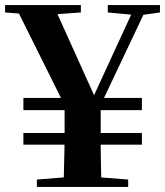

<svg xmlns="http://www.w3.org/2000/svg" viewBox="-25 -735 649 755"><path d="M348 -274 253 -273 33 -715H185L356 -336H334L341 -352L508 -715H557ZM128 -676 -5 -686V-715H293V-686L155 -676ZM272 -41H326L479 -29V0H120V-29ZM229 -207V-334H371V-207Q371 -176 371 -148.5Q371 -121 372 -87Q373 -53 374 0H225Q226 -53 227 -87Q228 -121 228.5 -148.5Q229 -176 229 -207ZM507 -676 399 -686V-715H604V-686L533 -676ZM67 -166V-212H533V-166ZM67 -302V-350H533V-302Z"/></svg>

Font: Noto Serif TC ExtraBold
Style: Regular
Weight: 800
Designer: Ryoko NISHIZUKA 西塚涼子 (kana & ideographs); Frank Grießhammer (Latin, Greek & Cyrillic); Wenlong ZHANG 张文龙 (bopomofo); San
Foundry: Adobe
Version: Version 2.002-H1;hotconv 1.1.0;makeotfexe 2.6.0